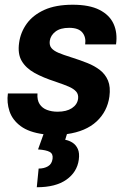

<svg xmlns="http://www.w3.org/2000/svg" viewBox="-20 -558 543 808"><path d="M440.4 -151.4Q431.6 -88.9 386.5 -46.9Q341.3 -4.9 261.7 6.3L254.4 30.3Q271 33.2 285.4 42.5Q299.8 51.8 307.6 69.1Q315.4 86.4 311.5 114.7Q304.2 166.5 259.3 198.2Q214.4 230 134.8 230L142.6 151.4Q165.5 151.4 181.9 141.8Q198.2 132.3 201.2 110.4Q204.1 89.8 189.5 81.5Q174.8 73.2 140.1 70.8L163.1 6.8Q101.6 -1.5 66.9 -27.3Q32.2 -53.2 20 -89.8Q7.8 -126.5 13.2 -164.6H137.7Q135.7 -136.7 146.7 -119.9Q157.7 -103 177.7 -95.5Q197.8 -87.9 222.2 -87.9Q259.8 -87.9 282.5 -102.8Q305.2 -117.7 308.6 -142.1Q311 -160.6 300.5 -172.6Q290 -184.6 269 -193.6Q248 -202.6 218.8 -212.4Q215.8 -213.4 213.4 -214.4Q161.6 -231 125.2 -251.2Q88.9 -271.5 71.3 -301.5Q53.7 -331.5 60.5 -378.4Q66.4 -421.9 92.5 -458.3Q118.7 -494.6 166.5 -516.4Q214.4 -538.1 286.1 -538.1Q356 -538.1 398.4 -516.6Q440.9 -495.1 458 -457.5Q475.1 -419.9 468.3 -371.1H338.4Q342.8 -401.4 326.7 -421.1Q310.5 -440.9 271 -440.9Q233.9 -440.9 213.4 -425Q192.9 -409.2 189.5 -386.2Q187 -367.2 196.5 -355.7Q206.1 -344.2 226.3 -335.7Q246.6 -327.1 276.4 -317.9Q278.3 -316.9 280.8 -316.4Q283.2 -315.9 285.6 -314.9Q317.9 -304.7 347.9 -292.7Q377.9 -280.8 400.6 -263.2Q423.3 -245.6 434.6 -218.8Q445.8 -191.9 440.4 -151.4Z"/></svg>

Font: Robert Sans ExtraBold
Style: Italic
Weight: 800
Italic angle: -8°
Designer: Christian Robertson (extended by Adam Twardoch)
Foundry: Google
Version: Version 12.135;April 2, 2019;FontCreator 11.5.0.2425 64-bit;